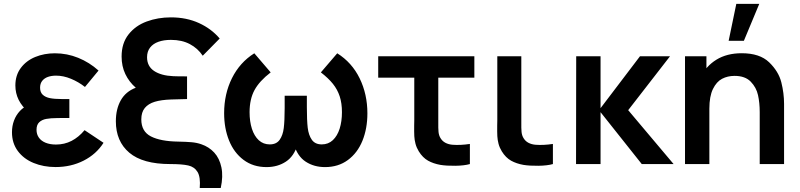

<svg xmlns="http://www.w3.org/2000/svg" viewBox="-20 -822 4008 962"><path d="M498.7 -106.5 403.7 -169.8Q374.1 -134.4 338.5 -116.1Q303 -97.8 260.3 -97.8Q230.6 -97.8 208.5 -106.8Q186.5 -115.7 174.8 -132.4Q163 -149.1 163 -171.7Q163 -196.8 176.5 -209.5Q190.1 -222.2 211.6 -226.2Q233.2 -230.3 268.2 -230.5Q278.6 -230.7 287.5 -230.7H327.5V-325.8H287.7Q252.8 -325.8 230.2 -330.3Q207.6 -334.8 194.2 -347.2Q180.8 -359.6 180.8 -382.8Q180.8 -403.4 191.6 -417Q202.4 -430.5 220.4 -436.8Q238.4 -443 260.8 -443Q297.6 -443 335.5 -427.3Q373.3 -411.7 405.7 -386.3L473.7 -468.5Q427.8 -509.7 371.9 -532.3Q316 -555 255 -555Q201.8 -555 156.5 -536.5Q111.3 -517.9 84.1 -481.3Q57 -444.8 57 -393.8Q57 -355.1 73.5 -321.7Q90 -288.3 124.7 -258.8L126.5 -298Q99.3 -286.7 79.8 -266Q60.3 -245.3 50.2 -218Q40 -190.7 40 -159.3Q40 -104.8 69.3 -65.3Q98.6 -25.9 148.3 -5.5Q198.1 15 258.5 15Q335.7 15 399.1 -17.2Q462.5 -49.5 498.7 -106.5Z M832.8 0Q695.2 0 627.9 -56.9Q560.5 -113.8 560.5 -214.5Q560.5 -275.4 585.1 -319.3Q609.8 -363.2 660.3 -382.5Q626.8 -411.5 608 -450.9Q589.3 -490.2 589.3 -538.8Q589.3 -605.8 624.2 -649.7Q659 -693.7 715.1 -714.3Q771.2 -735 836.3 -735Q914.4 -735 977 -706.4Q1039.5 -677.8 1080.7 -629L995.8 -542.8Q971.2 -579.7 931.4 -600.9Q891.5 -622.2 836.3 -622.2Q800.8 -622.2 774 -612.7Q747.1 -603.2 732 -583.7Q716.8 -564.2 716.8 -535.3Q716.8 -490.2 751.9 -466.6Q787 -443.1 847.5 -440.3Q865.5 -439.3 917.2 -439.3V-325.7Q882.3 -324.8 836.7 -323.5Q787.8 -321.8 755.4 -312.1Q723.1 -302.3 705.5 -281Q688 -259.6 688 -223.7Q688 -163.3 736.2 -138.5Q784.3 -113.8 873.3 -112.5Q913.9 -111.7 939.8 -109.4Q965.8 -107.2 988.7 -99.2Q1027.1 -86.2 1053.5 -57.5Q1079.8 -28.7 1089.3 16.4Q1098.8 61.5 1086 120H980.8Q985.3 65.2 969.7 39.5Q954.1 13.9 923 7Q891.8 0 832.8 0Z M1103 -255Q1103 -351.3 1142.3 -430.4Q1181.7 -509.4 1254.2 -555L1336.2 -459.3Q1279.6 -415.8 1255 -370.3Q1230.5 -324.8 1230.5 -259.8Q1230.5 -213.2 1242.2 -176.7Q1254 -140.2 1276.7 -119.3Q1299.4 -98.5 1331.5 -98.5Q1365 -98.5 1381.2 -121.5Q1397.4 -144.4 1401.8 -180.6Q1406.2 -216.8 1406.3 -280.8V-285.2V-342.3H1517.5V-285.2Q1517.5 -218.8 1521.8 -181.8Q1526.2 -144.8 1542.4 -121.7Q1558.7 -98.5 1592.3 -98.5Q1624.9 -98.5 1647.7 -119.8Q1670.4 -141.2 1681.9 -177.7Q1693.3 -214.2 1693.3 -259.8Q1693.3 -304.9 1682.1 -339.2Q1670.8 -373.6 1648 -402Q1625.1 -430.5 1587.7 -459.3L1669.7 -555Q1743.2 -508.9 1782 -429.5Q1820.8 -350 1820.8 -254.2Q1820.8 -178.1 1796 -116.8Q1771.1 -55.6 1723 -20.2Q1674.9 15.2 1608.5 15.2Q1553.2 15.2 1511.6 -12Q1470.1 -39.1 1452.7 -99H1471.2Q1453.8 -39.1 1412.2 -12Q1370.7 15.2 1315.5 15.2Q1248.4 15.2 1200.3 -20.9Q1152.2 -56.9 1127.6 -118.2Q1103 -179.4 1103 -255Z M2078.2 -63.8Q2067 -82.2 2061.9 -101.4Q2056.8 -120.6 2055.8 -140Q2054.8 -159.3 2055.2 -193.5Q2055.7 -202.1 2055.7 -220.7V-433H1875V-540H2356.7V-433H2176V-227.3V-210.9Q2175.5 -178.5 2177.2 -160.9Q2179 -143.2 2187 -130.2Q2196.3 -114.6 2211.6 -106.6Q2226.8 -98.6 2246 -96.8Q2285.9 -93.5 2334.3 -100.8V0Q2305.8 8 2261.6 8.6Q2217.5 9.2 2186.8 4.2Q2151.6 -2 2124.8 -16.9Q2098 -31.8 2078.2 -63.8Z M2494.2 -63.8Q2483 -82.2 2477.9 -101.4Q2472.8 -120.6 2471.8 -140Q2470.8 -159.3 2471.2 -193.5Q2471.7 -202.1 2471.7 -220.7V-540H2592V-227.3V-210.9Q2591.5 -178.5 2593.2 -160.9Q2595 -143.2 2603 -130.2Q2612.3 -114.6 2627.6 -106.6Q2642.8 -98.6 2662 -96.8Q2701.9 -93.5 2750.3 -100.8V0Q2721.8 8 2677.6 8.6Q2633.5 9.2 2602.8 4.2Q2567.6 -2 2540.8 -16.9Q2514 -31.8 2494.2 -63.8Z M2867 -540H2989V-280L3186.5 -540H3337L3127.5 -270L3355 0H3195.5L2989 -260V0H2866.2Z M3786.5 -260.2Q3786.5 -307 3778 -345.3Q3769.6 -383.7 3741.5 -412.8Q3713.5 -441.8 3660.3 -441.8Q3625.7 -441.8 3597.8 -427.2Q3570 -412.7 3552.1 -376Q3534.2 -339.3 3534.2 -277.5L3462.7 -308.2Q3462.7 -377.9 3489.7 -434Q3516.7 -490.2 3569.3 -522.8Q3622 -555.3 3696.2 -555.3Q3786.7 -555.3 3833.8 -509.8Q3881 -464.2 3894.8 -409.5Q3908.5 -354.8 3908.5 -301.5V0H3786.5ZM3412.2 -540H3519.5V-372.5H3534.2V0H3412.2ZM3630.8 -617.5H3707.1L3784.2 -802.5H3669.2Z"/></svg>

Font: Tap Sans
Style: Regular
Weight: 400
Designer: Tap Payments
Foundry: Tap Payments
Version: Version 1.001;Glyphs 3.1.2 (3151)